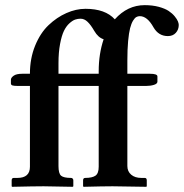

<svg xmlns="http://www.w3.org/2000/svg" viewBox="-20 -718 708 739"><path d="M359.9 -387.2V-76.2Q359.9 -50.3 347.2 -41.7Q334.5 -33.2 308.1 -33.2Q299.8 -33.2 299.8 -23.9V-1L301.8 1Q377 -1 413.1 -1L543 1L544.9 -1V-23.9Q544.9 -33.2 537.1 -33.2H523.9Q499.5 -33.2 484.9 -45.7Q470.2 -58.1 470.2 -79.1V-387.2H542Q559.1 -387.2 572.5 -391.4Q585.9 -395.5 585.9 -403.8V-423.8Q585.9 -434.1 557.1 -434.1H470.2V-484.9Q470.2 -527.8 473.1 -559.6Q476.1 -591.3 480.7 -609.4Q485.4 -627.4 491.9 -638.2Q498.5 -648.9 504.6 -652.3Q510.7 -655.8 518.1 -655.8Q546.9 -655.8 570.8 -612.8Q590.3 -579.1 626 -579.1Q645.5 -579.1 656.7 -591.6Q668 -604 668 -622.1Q668 -627.4 664.8 -635.7Q661.6 -644 652.3 -655.3Q643.1 -666.5 629.2 -675.8Q615.2 -685.1 591.1 -691.7Q566.9 -698.2 537.1 -698.2Q470.7 -698.2 421.9 -643.6Q385.3 -684.1 309.1 -684.1Q272.5 -684.1 235.6 -667.7Q198.7 -651.4 167 -621.3Q135.3 -591.3 115.2 -542.2Q95.2 -493.2 95.2 -434.1H65.9Q43 -434.1 32.5 -426.5Q22 -418.9 22 -411.1V-397Q22 -391.6 27.1 -389.4Q32.2 -387.2 48.8 -387.2H95.2V-76.2Q95.2 -33.2 46.9 -33.2H33.2Q24.9 -33.2 24.9 -23.9V-1L26.9 1Q111.8 -1 147.9 -1L259.8 1L262.2 -1V-23.9Q262.2 -28.3 259.5 -30.8Q256.8 -33.2 253.9 -33.2Q225.1 -33.2 215.1 -41.7Q205.1 -50.3 205.1 -79.1V-387.2ZM378.9 -566.9Q359.9 -510.7 359.9 -443.8V-434.1H205.1V-474.1Q205.1 -516.6 211.2 -548.8Q217.3 -581.1 226.1 -599.1Q234.9 -617.2 247.1 -628.2Q259.3 -639.2 269.3 -642.6Q279.3 -646 290 -646Q304.7 -646 317.1 -634Q329.6 -622.1 342.8 -599.1Q357.9 -573.2 378.9 -566.9Z"/></svg>

Font: Linux Libertine G
Style: Semibold
Weight: 600
Designer: Philipp H. Poll
Foundry: Philipp H. Poll
Version: Version 5.1.1